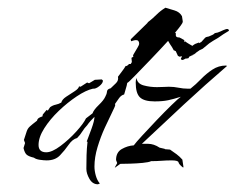

<svg xmlns="http://www.w3.org/2000/svg" viewBox="-20 -426 614 498"><path d="M234 52Q220 52 212 38Q204 24 204 12Q204 -6 204.5 -23.5Q205 -41 207 -58L205 -59Q210 -72 217.5 -92.5Q225 -113 225 -123Q220 -118 215 -112.5Q210 -107 206 -101Q199 -94 193.5 -85Q188 -76 180 -68Q168 -65 158 -50.5Q148 -36 135.5 -23Q123 -10 101 -10Q94 -10 83.5 -11.5Q73 -13 68 -17Q55 -20 49.5 -24.5Q44 -29 41 -42L45 -55L42 -63Q47 -79 49.5 -86Q52 -93 57.5 -98Q63 -103 76 -113Q77 -118 81.5 -120.5Q86 -123 90 -124L91 -129L101 -141L104 -139L110 -148Q117 -153 124.5 -154.5Q132 -156 139 -160Q141 -168 151.5 -175Q162 -182 173 -189Q184 -196 185 -202L189 -201L206 -212L211 -210L226 -219L244 -220L247 -217Q247 -210 237.5 -202.5Q228 -195 221 -196Q203 -192 179 -176Q155 -160 132.5 -138.5Q110 -117 95 -93.5Q80 -70 80 -50Q80 -31 100 -31Q115 -31 137 -47.5Q159 -64 178 -85Q197 -106 203 -119L220 -132Q223 -141 236 -153.5Q249 -166 253 -175Q257 -182 257.5 -188.5Q258 -195 267 -197Q273 -203 280.5 -210Q288 -217 286 -227Q291 -234 296.5 -241Q302 -248 306 -255H309L314 -259V-260H319L322 -265L321 -276L326 -279L325 -282Q325 -283 329 -289.5Q333 -296 337 -303Q341 -310 341 -312Q341 -322 333 -322Q330 -322 326.5 -321Q323 -320 320 -319L319 -324L363 -367V-368Q375 -377 385.5 -387.5Q396 -398 409 -406Q419 -403 432.5 -399Q446 -395 452 -384L454 -371V-369Q454 -365 434 -341L436 -340Q436 -339 436 -335Q436 -331 439 -330Q440 -329 443 -329Q446 -329 447 -328L458 -322V-317Q461 -320 461 -318L467 -314Q468 -313 469.5 -312.5Q471 -312 472 -311L479 -307Q481 -309 486 -312L494 -315Q496 -317 496 -314L502 -317L512 -328Q514 -330 517.5 -330.5Q521 -331 523 -332Q526 -333 531 -335.5Q536 -338 537 -340Q545 -341 552 -344.5Q559 -348 565 -350Q571 -352 573 -349Q575 -346 572 -345Q565 -341 559 -337Q553 -333 546 -328Q544 -327 532.5 -320Q521 -313 516 -308L505 -299H504L501 -297Q499 -297 498 -296L488 -289V-288H487L482 -284L481 -285L480 -284Q480 -282 477 -282L473 -280Q472 -280 470 -278Q470 -275 468 -275Q465 -274 461 -274Q452 -268 450 -272Q448 -273 450.5 -276.5Q453 -280 451 -280L446 -279Q445 -279 444 -279.5Q443 -280 444 -280L443 -281L442 -280L436 -293Q436 -294 433 -294L432 -296L431 -295L426 -304Q424 -307 421 -311.5Q418 -316 416 -320Q395 -297 371 -272Q347 -247 329.5 -229Q312 -211 310 -211Q309 -204 306.5 -196.5Q304 -189 302 -181Q294 -179 288.5 -171Q283 -163 278 -156L279 -154Q279 -151 271 -135Q263 -119 252 -95Q241 -71 233 -44.5Q225 -18 225 6Q225 17 228.5 29.5Q232 42 239 50ZM278 9V8L284 -3L281 -11Q281 -31 296 -39.5Q311 -48 327 -49Q332 -56 349 -74.5Q366 -93 386.5 -114.5Q407 -136 425 -153.5Q443 -171 449 -175Q430 -169 416 -166Q402 -163 381 -163Q354 -163 343 -173.5Q332 -184 332 -212Q332 -215 332.5 -218Q333 -221 334 -224Q336 -209 352.5 -204.5Q369 -200 387 -200Q396 -200 404.5 -200.5Q413 -201 418 -201Q431 -201 443 -198.5Q455 -196 467 -196H474Q488 -207 501.5 -221Q515 -235 531 -245.5Q547 -256 566 -256L569 -255Q512 -206 457 -155Q402 -104 348 -53H364Q379 -53 394 -43L407 -40L408 -39L421 -38Q430 -32 438 -26Q446 -20 453 -12L456 8H454Q444 0 443 -5Q442 -10 425 -10Q412 -10 399 -9Q386 -8 372 -8Q366 -5 350 -3.5Q334 -2 317.5 -1.5Q301 -1 292 -1Z"/></svg>

Font: Kolker Brush
Style: Regular
Weight: 400
Designer: Robert E. Leuschke
Foundry: Robert E. Leuschke
Version: Version 1.010; ttfautohint (v1.8.3)